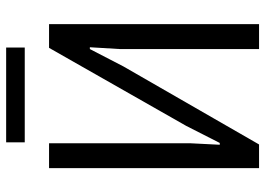

<svg xmlns="http://www.w3.org/2000/svg" viewBox="-142 -742 883 640"><g transform="rotate(-90 300.0 -421.5)"><path d="M457 -464 463 -564H457L399 -452L139 0H60V-700H143V-230L138 -131H144L201 -243L461 -700H540V0H457ZM146 -843H462V-781H146Z"/></g></svg>

Font: PT Mono
Style: Regular
Weight: 400
Monospace: yes
Designer: A.Korolkova, I.Chaeva
Foundry: ParaType Ltd
Version: Version 1.001W OFL